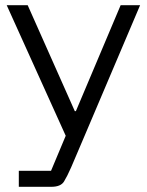

<svg xmlns="http://www.w3.org/2000/svg" viewBox="-20 -520 565 740"><path d="M52.5 200V138.3H176.7L233.3 3.3L5.8 -500H86.7L268.3 -91.7H272.5L445 -500H520L307.5 0L254.2 125Q239.2 159.2 226.7 179.6Q214.2 200 177.5 200Z"/></svg>

Font: Funnel Display Light Light
Style: Regular
Weight: 300
Version: Version 1.000